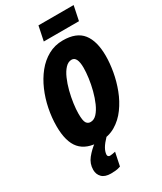

<svg xmlns="http://www.w3.org/2000/svg" viewBox="-274 -993 1122 1329"><g transform="rotate(-30 287.0 -329.0)"><path d="M243.2 9.8Q136.7 9.8 85.9 -48.6Q35.2 -106.9 35.2 -231.9Q35.2 -299.3 49.1 -369.1Q63 -439 90.6 -502.7Q118.2 -566.4 158.4 -616.5Q198.7 -666.5 251.7 -695.8Q304.7 -725.1 369.1 -725.1Q477.1 -725.1 525.6 -663.8Q574.2 -602.5 574.2 -483.9Q574.2 -426.3 562.5 -359.4Q550.8 -292.5 525.9 -227.3Q501 -162.1 461.9 -108.4Q422.9 -54.7 368.7 -22.5Q314.5 9.8 243.2 9.8ZM254.9 -139.2Q282.7 -139.2 305.4 -163.8Q328.1 -188.5 345.7 -228.8Q363.3 -269 375.5 -315.9Q387.7 -362.8 393.8 -408.4Q399.9 -454.1 399.9 -488.8Q399.9 -579.1 355 -579.1Q327.6 -579.1 304.7 -554.7Q281.7 -530.3 264.2 -490.2Q246.6 -450.2 234.6 -403.6Q222.7 -356.9 216.3 -311.3Q210 -265.6 210 -231Q210 -174.8 221.7 -157Q233.4 -139.2 254.9 -139.2ZM252 -784.2 275.9 -899.4H557.1L533.2 -784.2ZM198.7 240.2Q150.9 240.2 127.4 216.6Q104 192.9 104 157.2Q104 107.4 135.3 68.6Q166.5 29.8 207 0H301.8Q266.6 36.6 252 62.3Q237.3 87.9 235.8 111.8Q235.8 121.1 241.5 125.5Q247.1 129.9 253.9 129.9Q261.2 129.9 273.2 127.9Q285.2 126 297.9 123L275.9 229Q255.9 236.3 236.6 238.3Q217.3 240.2 198.7 240.2Z"/></g></svg>

Font: Open Sans Condensed ExtraBold
Style: Italic
Weight: 800
Width: 3
Italic angle: -12°
Designer: Monotype Design Team
Foundry: Monotype Imaging Inc.
Version: Version 3.003; ttfautohint (v1.8.4)